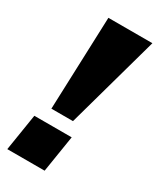

<svg xmlns="http://www.w3.org/2000/svg" viewBox="-182 -764 682 824"><g transform="rotate(30 158.5 -352.5)"><path d="M82 -245 99 -705H317L189 -245ZM5 0 34 -182H219L190 0Z"/></g></svg>

Font: Nunito Sans 12pt ExtraLight 12pt Black
Style: Italic
Weight: 900
Italic angle: -9°
Version: Version 3.101;gftools[0.9.27]